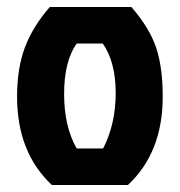

<svg xmlns="http://www.w3.org/2000/svg" viewBox="-20 -531 516 551"><path d="M347 0H129Q29 -93 29 -254Q29 -335 51.5 -395Q74 -455 123 -511H357Q409 -451 428 -394.5Q447 -338 447 -254Q447 -93 347 0ZM200 -105H276Q312 -175 312 -264Q312 -353 275 -406H200Q164 -355 164 -261.5Q164 -168 200 -105Z"/></svg>

Font: Jockey One
Style: Regular
Weight: 400
Designer: TypeTogether
Foundry: TypeTogether
Version: Version 1.002